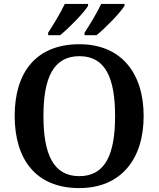

<svg xmlns="http://www.w3.org/2000/svg" viewBox="-20 -951 810 981"><path d="M412 -784V-771H473C518 -807 595 -886 616 -921V-931H497C476 -886 440 -827 412 -784ZM226 -784V-771H287C332 -807 409 -886 430 -921V-931H311C290 -886 254 -827 226 -784ZM385 10C597 10 714 -137 714 -358C714 -580 597 -725 386 -725C163 -725 55 -580 55 -359C55 -137 163 10 385 10ZM385 -51C252 -51 202 -164 202 -358C202 -552 252 -664 386 -664C519 -664 568 -552 568 -358C568 -164 519 -51 385 -51Z"/></svg>

Font: Noto Serif Yezidi SemiBold
Style: Regular
Weight: 600
Designer: Dalton Maag Ltd
Foundry: Dalton Maag Ltd
Version: Version 1.001